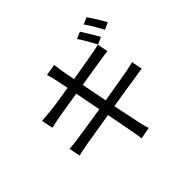

<svg xmlns="http://www.w3.org/2000/svg" viewBox="-205 -1100 1411 1411"><g transform="rotate(-45 500.0 -394.5)"><path d="M861 -852 808 -830C836 -791 868 -736 891 -692L945 -716C926 -754 887 -815 861 -852ZM779 -651 833 -675C812 -715 775 -775 751 -812L698 -789C724 -752 758 -691 779 -651ZM528 -321 489 -521 721 -558C748 -562 778 -567 793 -568L777 -652C760 -647 734 -641 705 -636C662 -628 571 -612 474 -596C463 -653 455 -693 454 -704C450 -727 447 -754 444 -773L355 -758C362 -736 368 -713 373 -690C376 -678 384 -640 395 -584C301 -568 213 -555 174 -552C143 -549 116 -548 91 -545L109 -456C132 -461 157 -466 189 -473C228 -480 315 -494 410 -509L449 -308C334 -289 227 -274 176 -266C149 -262 112 -258 88 -257L106 -169C127 -176 157 -181 194 -188C205 -191 218 -192 234 -195L248 -197C260 -199 273 -201 287 -203L300 -206C348 -214 404 -222 464 -233C483 -133 498 -54 502 -31C509 -2 512 28 517 63L609 46C598 17 591 -17 584 -46C579 -69 564 -150 543 -246C643 -262 734 -277 790 -285C829 -292 859 -296 880 -299L863 -383C842 -376 814 -370 775 -363C724 -355 629 -337 528 -321Z"/></g></svg>

Font: Spoqa Han Sans Neo
Style: Regular
Weight: 400
Designer: [Spoqa Han Sans Neo] Dong-huui Kim ___ Younghwa Kang ___ Yujin Lee ___ [Noto Sans] Ryoko NISHIZUKA ____ (kana & ideograp
Foundry: Spoqa (http://www.spoqa-han-sans.com)
Version: Version 1.100;hotconv 1.0.109;makeotfexe 2.5.65596